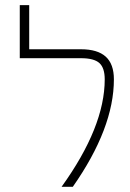

<svg xmlns="http://www.w3.org/2000/svg" viewBox="-20 -713 497 735"><path d="M290 -524.4Q353.5 -524.4 384.8 -496.1Q416 -467.8 416 -409.2Q416 -222.7 258.8 2H215.8Q380.9 -227.5 380.9 -409.2Q380.9 -453.1 360.4 -471.7Q339.8 -490.2 290 -490.2H55.7V-693.4H91.8V-524.4Z"/></svg>

Font: Gen Shin Gothic ExtraLight
Style: Regular
Weight: 100
Designer: [Source Han Sans]
Ryoko NISHIZUKA  (kana & ideographs); Paul D. Hunt (Latin, Greek & Cyrillic); Wenlong ZHANG  (bopomofo
Version: Version 1.002.20150607